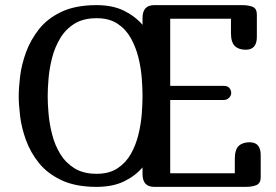

<svg xmlns="http://www.w3.org/2000/svg" viewBox="-20 -729 1077 749"><path d="M939 -535Q911 -535 896 -549.5Q881 -564 881 -600V-656H644V-394H854Q868 -394 875 -385.5Q882 -377 882 -366Q882 -356 873.5 -347.5Q865 -339 854 -339H644V-53H896V-109Q896 -145 911 -159.5Q926 -174 954 -174Q997 -174 997 -124V-37Q997 -15 981.5 -7.5Q966 0 937 0H582Q536 0 536 -50V-76Q507 -42 463 -21Q419 0 357 0Q275 0 220 -26Q165 -52 132 -93Q99 -134 81.5 -182Q64 -230 58.5 -275.5Q53 -321 53 -354Q53 -386 58.5 -431.5Q64 -477 81.5 -525Q99 -573 132 -615Q165 -657 220 -683Q275 -709 357 -709Q419 -709 463 -687.5Q507 -666 536 -632V-659Q536 -709 582 -709H922Q951 -709 966.5 -702Q982 -695 982 -672V-585Q982 -535 939 -535ZM536 -354Q536 -384 533 -424Q530 -464 520 -504.5Q510 -545 490.5 -580Q471 -615 438.5 -636.5Q406 -658 357 -658Q305 -658 270.5 -636.5Q236 -615 215 -580Q194 -545 183.5 -504.5Q173 -464 169.5 -424Q166 -384 166 -354Q166 -324 169.5 -284.5Q173 -245 183.5 -204Q194 -163 215 -128.5Q236 -94 270.5 -72.5Q305 -51 357 -51Q406 -51 438.5 -72.5Q471 -94 490.5 -128.5Q510 -163 520 -204Q530 -245 533 -284.5Q536 -324 536 -354Z"/></svg>

Font: Marmelad
Style: Regular
Weight: 400
Designer: Manvel Shmavonyan
Foundry: Cyreal
Version: Version 1.110; ttfautohint (v1.8.4.7-5d5b)